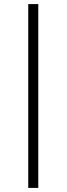

<svg xmlns="http://www.w3.org/2000/svg" viewBox="-20 -780 325 938"><path d="M118 138V-760H167V138Z"/></svg>

Font: IBM Plex Sans KR Light
Style: Regular
Weight: 300
Designer: Mike Abbink; Paul van der Laan; Pieter van Rosmalen; Wujin Sim; Chorong Kim; Dohee Lee;
Foundry: Sandoll Inc.
Version: Version 1.001